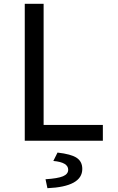

<svg xmlns="http://www.w3.org/2000/svg" viewBox="-20 -739 617 1008"><path d="M110 -719H209V-83H520V0H110ZM338 152Q338 113 260 106L282 62Q353 70 382.5 89.5Q412 109 412 148Q412 241 229 249L219 202Q283 198 310.5 186.5Q338 175 338 152Z"/></svg>

Font: Nebula Sans Medium
Style: Regular
Weight: 500
Designer: Paul D. Hunt for Adobe (as Source Sans)
Foundry: Nebula Entertainment & Broadcasting LLC
Version: Version 1.010